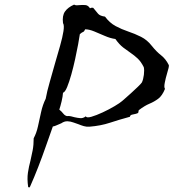

<svg xmlns="http://www.w3.org/2000/svg" viewBox="-20 -680 840 832"><path d="M711 -399Q713 -396 710.5 -385.5Q708 -375 704 -362Q698 -342 694 -321.5Q690 -301 695 -295Q683 -265 665.5 -252Q648 -239 627.5 -230.5Q607 -222 582 -203Q580 -201 580 -196Q580 -193 579 -192Q576 -188 567.5 -186.5Q559 -185 551.5 -183Q544 -181 543 -174Q495 -161 456 -148Q417 -135 368 -131Q355 -130 343 -133.5Q331 -137 319 -142Q314 -144 309 -145.5Q304 -147 299 -149Q286 -154 272.5 -154.5Q259 -155 246 -146Q246 -146 238 -142.5Q230 -139 221.5 -135.5Q213 -132 209 -132Q195 -93 179 -47Q163 -1 145.5 44Q128 89 111 127Q108 136 102 130Q97 95 101 68.5Q105 42 112 16Q117 -5 121.5 -28.5Q126 -52 126 -81Q138 -103 144.5 -132.5Q151 -162 158 -194Q165 -226 178 -252Q184 -285 195.5 -324.5Q207 -364 218 -404Q230 -445 240.5 -482Q251 -519 255 -545Q259 -571 253 -580Q249 -612 261.5 -630Q274 -648 301 -660Q306 -657 312.5 -657Q319 -657 327 -658Q338 -659 350 -658Q362 -657 370 -644Q377 -648 384 -646Q397 -630 405 -620.5Q413 -611 435 -608Q455 -581 481 -567Q507 -553 535.5 -543.5Q564 -534 591 -520.5Q618 -507 638 -481Q658 -456 678 -440.5Q698 -425 711 -399ZM603 -389Q591 -413 576.5 -426.5Q562 -440 546.5 -450.5Q531 -461 514 -474Q497 -487 480 -511Q458 -514 434 -524.5Q410 -535 388 -544Q366 -553 349 -553Q345 -543 340 -541.5Q335 -540 326 -532Q324 -517 318.5 -487.5Q313 -458 305.5 -423.5Q298 -389 289 -357Q280 -325 271 -303Q262 -281 253 -278Q252 -262 247 -241Q242 -220 237 -205Q247 -197 254 -188Q261 -179 270 -177Q279 -178 287.5 -176Q296 -174 303 -172Q316 -169 328 -168Q340 -167 352 -176Q355 -168 376 -174Q397 -180 425 -193Q453 -206 476.5 -220Q500 -234 509 -242Q509 -242 520.5 -252Q532 -262 547.5 -276Q563 -290 577 -303.5Q591 -317 595 -323Q601 -336 603.5 -356Q606 -376 603 -389Z"/></svg>

Font: Yuji Boku
Style: Regular
Weight: 400
Designer: Kataoka Yuji
Foundry: Kinuta Font Factory
Version: Version 3.002